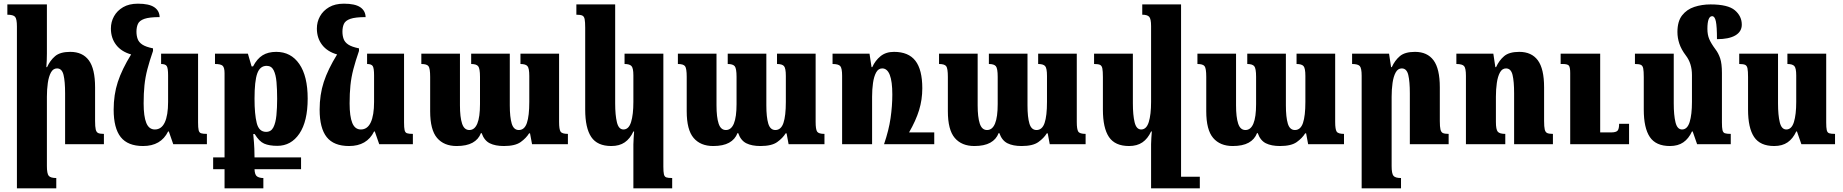

<svg xmlns="http://www.w3.org/2000/svg" viewBox="-20 -784 10022 1044"><path d="M545 -56V0H334V-277Q334 -341 325.5 -376.5Q317 -412 290 -412Q269 -412 257 -390Q245 -368 240 -333Q235 -298 235 -258V119Q235 160 245 172Q255 184 286 184V240H72V-640Q72 -681 62 -692.5Q52 -704 20 -704V-760H235V-493Q235 -455 232 -419H236Q252 -455 279.5 -478.5Q307 -502 362 -502Q429 -502 463 -456Q497 -410 497 -309V-126Q497 -95 500.5 -80Q504 -65 514 -60.5Q524 -56 545 -56Z M758 10Q675 10 636.5 -38.5Q598 -87 598 -188Q598 -269 620.5 -338Q643 -407 693 -488Q640 -503 611.5 -540Q583 -577 583 -629Q583 -665 600 -695.5Q617 -726 649.5 -745Q682 -764 730 -764Q790 -764 818.5 -745Q847 -726 848 -691Q792 -691 765 -681.5Q738 -672 730 -654Q722 -636 722 -612Q722 -590 728.5 -572Q735 -554 754 -541.5Q773 -529 812 -521V-507Q793 -452 781.5 -408Q770 -364 765.5 -320Q761 -276 761 -222Q761 -151 775.5 -115.5Q790 -80 822 -80Q858 -80 876 -118.5Q894 -157 894 -230V-374Q894 -414 886.5 -425Q879 -436 856 -436V-492H1057V-118Q1057 -90 1060 -76.5Q1063 -63 1073 -59.5Q1083 -56 1105 -56V0H922L898 -69H894Q855 10 758 10Z M1139 136V72H1201V-386Q1201 -416 1191 -426Q1181 -436 1149 -436V-492H1328L1348 -423H1356Q1378 -465 1408 -483.5Q1438 -502 1482 -502Q1562 -502 1607.5 -436Q1653 -370 1653 -248Q1653 -124 1608 -57.5Q1563 9 1488 9Q1444 9 1416.5 -3Q1389 -15 1365 -55H1357Q1362 -3 1363 25Q1364 53 1364 72H1617V136H1364Q1365 167 1378 175.5Q1391 184 1412 184V240H1201V136ZM1427 -67Q1454 -67 1466.5 -91.5Q1479 -116 1483 -157Q1487 -198 1487 -247Q1487 -297 1483.5 -337.5Q1480 -378 1468 -402Q1456 -426 1430 -426Q1394 -426 1379 -385Q1364 -344 1364 -247Q1364 -163 1376 -115Q1388 -67 1427 -67Z M1878 10Q1795 10 1756.5 -38.5Q1718 -87 1718 -188Q1718 -269 1740.5 -338Q1763 -407 1813 -488Q1760 -503 1731.5 -540Q1703 -577 1703 -629Q1703 -665 1720 -695.5Q1737 -726 1769.5 -745Q1802 -764 1850 -764Q1910 -764 1938.5 -745Q1967 -726 1968 -691Q1912 -691 1885 -681.5Q1858 -672 1850 -654Q1842 -636 1842 -612Q1842 -590 1848.5 -572Q1855 -554 1874 -541.5Q1893 -529 1932 -521V-507Q1913 -452 1901.5 -408Q1890 -364 1885.5 -320Q1881 -276 1881 -222Q1881 -151 1895.5 -115.5Q1910 -80 1942 -80Q1978 -80 1996 -118.5Q2014 -157 2014 -230V-374Q2014 -414 2006.5 -425Q1999 -436 1976 -436V-492H2177V-118Q2177 -90 2180 -76.5Q2183 -63 2193 -59.5Q2203 -56 2225 -56V0H2042L2018 -69H2014Q1975 10 1878 10Z M2810 -492H3020V-121Q3020 -81 3028 -68.5Q3036 -56 3068 -56V0H2873L2862 -59H2857Q2841 -33 2811 -11.5Q2781 10 2720 10Q2673 10 2643 -5Q2613 -20 2599 -60H2595Q2582 -26 2549.5 -8Q2517 10 2463 10Q2394 10 2356.5 -34Q2319 -78 2319 -179V-366Q2319 -412 2310 -424Q2301 -436 2271 -436V-492H2481V-211Q2481 -147 2492.5 -112Q2504 -77 2532 -77Q2590 -77 2590 -218V-366Q2590 -412 2580 -424Q2570 -436 2542 -436V-492H2752V-211Q2752 -147 2762.5 -112Q2773 -77 2801 -77Q2832 -77 2845 -115.5Q2858 -154 2858 -230V-371Q2858 -413 2848 -424.5Q2838 -436 2810 -436Z M3424 240V1Q3424 -16 3425.5 -34Q3427 -52 3428 -69H3424Q3406 -30 3377 -10Q3348 10 3304 10Q3228 10 3195 -39Q3162 -88 3162 -188V-633Q3162 -665 3159 -680Q3156 -695 3146 -699.5Q3136 -704 3114 -704V-760H3325V-222Q3325 -158 3334.5 -119Q3344 -80 3370 -80Q3399 -80 3411.5 -120.5Q3424 -161 3424 -230V-374Q3424 -414 3413.5 -425Q3403 -436 3376 -436V-492H3587V122Q3587 150 3590 163.5Q3593 177 3603 180.5Q3613 184 3635 184V240Z M4205 -492H4415V-121Q4415 -81 4423 -68.5Q4431 -56 4463 -56V0H4268L4257 -59H4252Q4236 -33 4206 -11.5Q4176 10 4115 10Q4068 10 4038 -5Q4008 -20 3994 -60H3990Q3977 -26 3944.5 -8Q3912 10 3858 10Q3789 10 3751.5 -34Q3714 -78 3714 -179V-366Q3714 -412 3705 -424Q3696 -436 3666 -436V-492H3876V-211Q3876 -147 3887.5 -112Q3899 -77 3927 -77Q3985 -77 3985 -218V-366Q3985 -412 3975 -424Q3965 -436 3937 -436V-492H4147V-211Q4147 -147 4157.5 -112Q4168 -77 4196 -77Q4227 -77 4240 -115.5Q4253 -154 4253 -230V-371Q4253 -413 4243 -424.5Q4233 -436 4205 -436Z M4841 -502Q4920 -502 4957.5 -453.5Q4995 -405 4995 -304Q4995 -242 4977.5 -185Q4960 -128 4923 -64H5060V0H4787Q4813 -76 4822.5 -142Q4832 -208 4832 -270Q4832 -412 4777 -412Q4756 -412 4744 -390Q4732 -368 4727 -333Q4722 -298 4722 -258V0H4559V-372Q4559 -413 4549 -424.5Q4539 -436 4507 -436V-492H4708L4719 -419H4723Q4739 -455 4768 -478.5Q4797 -502 4841 -502Z M5625 -492H5835V-121Q5835 -81 5843 -68.5Q5851 -56 5883 -56V0H5688L5677 -59H5672Q5656 -33 5626 -11.5Q5596 10 5535 10Q5488 10 5458 -5Q5428 -20 5414 -60H5410Q5397 -26 5364.5 -8Q5332 10 5278 10Q5209 10 5171.5 -34Q5134 -78 5134 -179V-366Q5134 -412 5125 -424Q5116 -436 5086 -436V-492H5296V-211Q5296 -147 5307.5 -112Q5319 -77 5347 -77Q5405 -77 5405 -218V-366Q5405 -412 5395 -424Q5385 -436 5357 -436V-492H5567V-211Q5567 -147 5577.5 -112Q5588 -77 5616 -77Q5647 -77 5660 -115.5Q5673 -154 5673 -230V-371Q5673 -413 5663 -424.5Q5653 -436 5625 -436Z M6119 10Q6043 10 6010 -39Q5977 -88 5977 -188V-365Q5977 -397 5974 -412Q5971 -427 5961 -431.5Q5951 -436 5929 -436V-492H6140V-222Q6140 -158 6149.5 -119Q6159 -80 6185 -80Q6214 -80 6226.5 -120.5Q6239 -161 6239 -230V-642Q6239 -682 6228.5 -693Q6218 -704 6191 -704V-760H6402V177H6504V240H6239V0Q6239 -17 6240.5 -34.5Q6242 -52 6243 -69H6239Q6221 -30 6192 -10Q6163 10 6119 10Z M7030 -492H7240V-121Q7240 -81 7248 -68.5Q7256 -56 7288 -56V0H7093L7082 -59H7077Q7061 -33 7031 -11.5Q7001 10 6940 10Q6893 10 6863 -5Q6833 -20 6819 -60H6815Q6802 -26 6769.5 -8Q6737 10 6683 10Q6614 10 6576.5 -34Q6539 -78 6539 -179V-366Q6539 -412 6530 -424Q6521 -436 6491 -436V-492H6701V-211Q6701 -147 6712.5 -112Q6724 -77 6752 -77Q6810 -77 6810 -218V-366Q6810 -412 6800 -424Q6790 -436 6762 -436V-492H6972V-211Q6972 -147 6982.5 -112Q6993 -77 7021 -77Q7052 -77 7065 -115.5Q7078 -154 7078 -230V-371Q7078 -413 7068 -424.5Q7058 -436 7030 -436Z M7857 -56V0H7646V-277Q7646 -341 7637.5 -376.5Q7629 -412 7602 -412Q7581 -412 7569 -390Q7557 -368 7552 -333Q7547 -298 7547 -258V119Q7547 160 7557 172Q7567 184 7598 184V240H7384V-372Q7384 -413 7374 -424.5Q7364 -436 7332 -436V-492H7533L7544 -419H7548Q7564 -455 7591.5 -478.5Q7619 -502 7674 -502Q7741 -502 7775 -456Q7809 -410 7809 -309V-126Q7809 -95 7812.5 -80Q7816 -65 7826 -60.5Q7836 -56 7857 -56Z M8424 -56V0H8213V-277Q8213 -341 8204.5 -376.5Q8196 -412 8169 -412Q8148 -412 8136 -390Q8124 -368 8119 -333Q8114 -298 8114 -258V-121Q8114 -80 8124 -68Q8134 -56 8165 -56V0H7951V-372Q7951 -413 7941 -424.5Q7931 -436 7899 -436V-492H8100L8111 -419H8115Q8131 -455 8158.5 -478.5Q8186 -502 8241 -502Q8308 -502 8342 -456Q8376 -410 8376 -309V-126Q8376 -95 8379.5 -80Q8383 -65 8393 -60.5Q8403 -56 8424 -56ZM8838 -111V0H8518V-387Q8518 -419 8510.5 -427.5Q8503 -436 8477 -436H8466V-492H8681V-64H8740Q8767 -64 8775.5 -73.5Q8784 -83 8784 -111Z M9343 -118Q9343 -90 9346 -76.5Q9349 -63 9359 -59.5Q9369 -56 9391 -56V0H9208L9184 -69H9180Q9162 -30 9133 -10Q9104 10 9060 10Q8984 10 8951 -39Q8918 -88 8918 -188V-365Q8918 -397 8915 -412Q8912 -427 8902 -431.5Q8892 -436 8870 -436V-492H9081V-222Q9081 -158 9090.5 -119Q9100 -80 9126 -80Q9155 -80 9167.5 -120.5Q9180 -161 9180 -230V-376Q9180 -439 9147 -482Q9122 -515 9111.5 -546.5Q9101 -578 9101 -610Q9101 -668 9126.5 -700.5Q9152 -733 9193 -746.5Q9234 -760 9281 -760Q9376 -760 9413.5 -728Q9451 -696 9451 -650Q9451 -612 9416 -591.5Q9381 -571 9316 -571Q9316 -640 9310 -668Q9304 -696 9290 -696Q9264 -696 9264 -627Q9264 -595 9274 -571.5Q9284 -548 9307 -517Q9324 -495 9333.5 -466.5Q9343 -438 9343 -387Z M9627 10Q9551 10 9518 -39Q9485 -88 9485 -188V-365Q9485 -397 9482 -412Q9479 -427 9469 -431.5Q9459 -436 9437 -436V-492H9648V-222Q9648 -158 9657.5 -119Q9667 -80 9693 -80Q9722 -80 9734.5 -120.5Q9747 -161 9747 -230V-374Q9747 -414 9736.5 -425Q9726 -436 9699 -436V-492H9910V-118Q9910 -90 9913 -76.5Q9916 -63 9926 -59.5Q9936 -56 9958 -56V0H9775L9751 -69H9747Q9729 -30 9700 -10Q9671 10 9627 10Z"/></svg>

Font: Noto Serif Armenian ExtraCondensed Black
Style: Regular
Weight: 900
Width: 2
Designer: Monotype Design Team
Foundry: Monotype Imaging Inc.
Version: Version 2.008; ttfautohint (v1.8.4.7-5d5b)